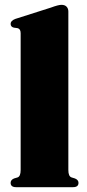

<svg xmlns="http://www.w3.org/2000/svg" viewBox="-20 -775 361 795"><path d="M263 -727.5V-71Q263 -45 276 -40.5L290.5 -36Q305 -30 305 -18Q305 0 282.5 0H46.5Q24 0 24 -18Q24 -30 38 -36L53 -40.5Q65.5 -45 65.5 -71V-637.5Q65.5 -655.5 52.5 -658.5L37.5 -660.5Q24 -663.5 24 -676.5Q24 -689 43 -696.5L190.5 -743.5Q221.5 -755 234.5 -755Q248.5 -755 255.8 -747.2Q263 -739.5 263 -727.5Z"/></svg>

Font: Fraunces 72pt Black
Style: Regular
Weight: 900
Version: Version 1.000;[0bf87f6ff]